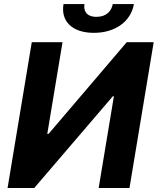

<svg xmlns="http://www.w3.org/2000/svg" viewBox="-20 -938 787 958"><path d="M138.5 -727.3 17.8 0H150.9L543 -457.7H548.3L472.3 0H626.1L746.8 -727.3H612.2L222.3 -269.9H215.9L291.9 -727.3ZM296.9 -917.6C282.3 -831.7 340.6 -774.1 448.5 -774.1C555.8 -774.1 633.5 -831.7 648.1 -917.6H542.6C536.6 -884.2 512.1 -854 461.6 -854C410.2 -854 396 -884.9 401.3 -917.6Z"/></svg>

Font: Margiela Sans
Style: Bold Italic
Weight: 700
Italic angle: -9.39999°
Designer: Stefan Endress, Andreas Faust
Version: Version 1.100;FEAKit 1.0